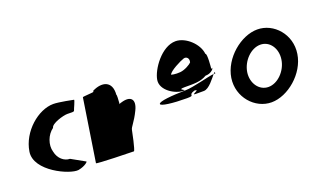

<svg xmlns="http://www.w3.org/2000/svg" viewBox="-76 -1077 2410 1475"><g transform="rotate(-20 1128.5 -339.0)"><path d="M63 -272C39 -118 300 0 370 -11C429 -22 456 -52 448 -52L337 -114C292 -114 246 -150 234 -210C216 -270 245 -346 296 -382C301 -416 402 -445 435 -445C469 -445 491 -441 493 -452C495 -462 529 -530 521 -530C521 -530 406 -554 360 -554C236 -554 87 -428 63 -272Z M513 -14C512 -6 808 0 818 0C828 0 859 -152 860 -159C864 -184 896 -209 935 -290C975 -371 940 -412 856 -386C850 -386 845 -383 839 -378C842 -416 844 -454 840 -454C849 -568 766 -586 683 -544L682 -536C680 -532 593 -529 592 -525Z M1130 -274C1127 -256 1227 -244 1341 -244C1419 -244 1347 -260 1415 -280C1469 -278 1366 -252 1416 -252H1482C1525 -252 1574 -322 1597 -349C1550 -345 1416 -306 1351 -305C1237 -303 1133 -294 1130 -274ZM1174 -454C1161 -372 1268 -307 1335 -307C1372 -307 1276 -330 1356 -330C1418 -330 1482 -326 1534 -358C1578 -358 1598 -384 1605 -394C1601 -391 1593 -392 1594 -398C1594 -398 1606 -516 1590 -516C1583 -598 1490 -686 1407 -686C1291 -686 1186 -534 1174 -454ZM1288 -455C1294 -482 1395 -532 1422 -540C1447 -547 1467 -524 1457 -494C1445 -481 1401 -454 1362 -450C1320 -446 1288 -455 1288 -455ZM1597 -349C1606 -350 1610 -349 1610 -347C1613 -365 1608 -362 1597 -349ZM1605 -394C1606 -395 1608 -396 1608 -398C1608 -398 1606 -397 1605 -394Z M1714 -274C1691 -121 1808 8 1942 8C2076 8 2231 -121 2254 -274C2278 -428 2162 -556 2028 -556C1894 -556 1738 -428 1714 -274ZM1844 -274C1858 -362 1933 -438 2010 -438C2087 -438 2138 -362 2124 -274C2111 -188 2037 -111 1960 -111C1883 -111 1831 -188 1844 -274Z"/></g></svg>

Font: Ampere
Style: SCCndIta
Weight: 400
Version: Version 1